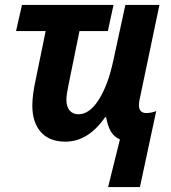

<svg xmlns="http://www.w3.org/2000/svg" viewBox="-20 -564 692 778"><path d="M466 1Q441 -10 428.5 -32.5Q416 -55 410 -89H406Q337 10 245 10Q180 10 145.5 -29Q111 -68 111 -136Q111 -180 125 -243L165 -438H45L69 -544H440L417 -438H302L258 -222Q249 -179 249 -160Q249 -132 262 -116.5Q275 -101 298 -101Q343 -101 380.5 -160.5Q418 -220 439 -318L488 -544H626L547 -167Q543 -152 543 -138Q543 -122 550.5 -114Q558 -106 572 -106Q594 -106 613 -114L547 194H418Z"/></svg>

Font: Noto Sans Display
Style: Bold Italic
Weight: 700
Italic angle: -12°
Designer: Monotype Design team
Foundry: Monotype Imaging Inc.
Version: Version 1.000